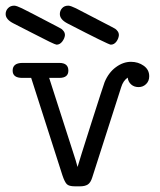

<svg xmlns="http://www.w3.org/2000/svg" viewBox="-23 -655 568 683"><path d="M-2.9 -605Q-2.9 -617.2 5.6 -626Q14.2 -634.8 26.9 -634.8H27.8Q35.6 -634.8 54.9 -625.5Q74.2 -616.2 183.1 -559.1Q190.9 -555.2 195.1 -552.5Q199.2 -549.8 203.6 -543.9Q208 -538.1 208 -529.8Q207 -518.6 198.5 -507.3Q189.9 -496.1 178.2 -496.1Q171.4 -496.1 90.8 -538.1Q51.8 -558.1 24.9 -571.8Q-2.9 -585.9 -2.9 -605ZM22 -403.8Q22 -430.7 56.2 -431.2H188Q220.2 -431.2 220.2 -403.8Q220.2 -377.9 188 -377.9H151.9L246.1 -85L252.9 -61Q257.8 -79.1 301.5 -216.1Q345.2 -353 349.1 -362.8Q363.3 -397 389.2 -416Q415 -435.1 442.9 -435.1Q468.8 -435.1 488.3 -421.1Q507.8 -407.2 507.8 -383.8Q507.8 -366.7 496.8 -356Q485.8 -345.2 470 -345.2Q454.1 -345.2 443.6 -354.5Q433.1 -363.8 431.2 -378.9Q415 -367.7 408.2 -345.2L305.2 -23.9Q299.3 -4.9 289.1 1.5Q278.8 7.8 262.2 7.8H243.2Q222.2 7.8 214.6 0Q207 -7.8 199.2 -30.8L87.9 -377.9H56.2Q22 -377.9 22 -403.8ZM189.9 -605Q189.9 -617.2 198 -626Q206.1 -634.8 219.2 -634.8H220.2Q228 -634.8 247.1 -625.5Q266.1 -616.2 375 -559.1Q382.8 -555.2 387 -552.5Q391.1 -549.8 395.5 -543.9Q399.9 -538.1 399.9 -529.8Q398.9 -517.6 390.9 -506.8Q382.8 -496.1 371.1 -496.1Q363.3 -496.1 216.8 -571.8Q189.9 -585.9 189.9 -605Z"/></svg>

Font: CMU Typewriter Text
Style: Light
Weight: 200
Version: Version 0.7.0